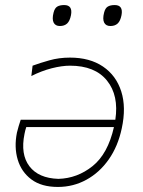

<svg xmlns="http://www.w3.org/2000/svg" viewBox="-20 -731 568 760"><path d="M209 9Q144 9 104.2 -20.8Q64.5 -50.5 50 -99.5Q35.5 -148.5 47 -206Q49.5 -217.5 54 -232Q58.5 -246.5 62 -257H436.5Q451 -353 403.5 -412Q356 -471 257 -471Q225 -471 184.8 -460.8Q144.5 -450.5 104 -430L109 -471Q137.5 -481.5 175.5 -492.2Q213.5 -503 257 -503Q335.5 -503 387.8 -467.5Q440 -432 460 -369Q480 -306 462 -223Q447 -152 410.5 -100Q374 -48 322 -19.5Q270 9 209 9ZM77 -201Q60.5 -120 96.5 -72.8Q132.5 -25.5 211 -23Q286 -25 346.5 -73.5Q407 -122 431 -228H84Q79.5 -214.5 77 -201ZM417 -628Q399 -628 392.2 -641.8Q385.5 -655.5 392 -681Q396.5 -699 406.8 -705Q417 -711 434 -711Q468.5 -711 461 -671Q456.5 -648 445.8 -638Q435 -628 417 -628ZM217 -628Q199 -628 192.2 -641.8Q185.5 -655.5 192 -681Q196.5 -699 206.8 -705Q217 -711 234 -711Q268.5 -711 261 -671Q256.5 -648 245.8 -638Q235 -628 217 -628Z"/></svg>

Font: Commissioner Flair Thin
Style: Italic
Weight: 100
Italic angle: -12°
Designer: Kostas Bartsokas
Foundry: Kostas Bartsokas
Version: Version 1.000; ttfautohint (v1.8.3)